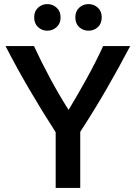

<svg xmlns="http://www.w3.org/2000/svg" viewBox="-20 -918 663 938"><path d="M252 0V-272Q183 -379 122 -483.5Q61 -588 7 -693H146Q182 -615 224.5 -536Q267 -457 315 -381Q361 -457 404.5 -536Q448 -615 484 -693H616Q561 -588 501 -484Q441 -380 372 -274V0ZM412 -768Q386 -768 367 -785.5Q348 -803 348 -833Q348 -863 367 -880.5Q386 -898 412 -898Q439 -898 458 -880.5Q477 -863 477 -833Q477 -803 458 -785.5Q439 -768 412 -768ZM211 -768Q185 -768 166 -785.5Q147 -803 147 -833Q147 -863 166 -880.5Q185 -898 211 -898Q237 -898 256.5 -880.5Q276 -863 276 -833Q276 -803 256.5 -785.5Q237 -768 211 -768Z"/></svg>

Font: Ubuntu Sans SemiBold
Style: Regular
Weight: 600
Designer: Dalton Maag Ltd
Foundry: Dalton Maag Ltd
Version: Version 1.006; ttfautohint (v1.8.4.7-5d5b)